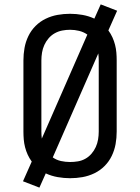

<svg xmlns="http://www.w3.org/2000/svg" viewBox="-20 -806 640 877"><path d="M160 51 85 22 125 -68Q114 -83 106.5 -99.5Q99 -116 94.5 -133.5Q90 -151 88.5 -169Q87 -187 87 -205V-530Q87 -559 92 -587Q97 -615 109.5 -641Q122 -667 142.5 -687.5Q163 -708 189 -720.5Q215 -733 243 -738Q271 -743 300 -743Q328 -743 356.5 -738Q385 -733 411 -721L440 -786L515 -757L475 -667Q486 -652 493.5 -635.5Q501 -619 505.5 -601.5Q510 -584 511.5 -566Q513 -548 513 -530V-205Q513 -176 508 -148Q503 -120 490.5 -94Q478 -68 457.5 -47.5Q437 -27 411 -14.5Q385 -2 357 3Q329 8 300 8Q272 8 243.5 3Q215 -2 189 -14ZM171 -173 379 -648Q362 -660 341.5 -665Q321 -670 300 -670Q282 -670 264 -666.5Q246 -663 230 -654Q214 -645 202 -631Q190 -617 182.5 -600.5Q175 -584 172 -566Q169 -548 169 -530V-205Q169 -197 169.5 -189Q170 -181 171 -173ZM300 -66Q318 -66 336 -69Q354 -72 370 -81Q386 -90 398 -104Q410 -118 417.5 -134.5Q425 -151 428 -169Q431 -187 431 -205V-530Q431 -538 430.5 -546Q430 -554 429 -562L221 -87Q238 -75 258.5 -70.5Q279 -66 300 -66Z"/></svg>

Font: Iosevka Plex Etoile
Style: Regular
Weight: 400
Designer: Belleve Invis
Foundry: Belleve Invis
Version: Version 25.1.1; ttfautohint (v1.8.4)